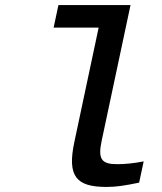

<svg xmlns="http://www.w3.org/2000/svg" viewBox="-20 -730 640 759"><path d="M443 -81C382 -81 366 -100 382 -174L496 -710H211L192 -621H370L274 -169C245 -33 281 9 401 9C439 9 472 4 530 -8L548 -92C507 -84 473 -81 443 -81Z"/></svg>

Font: LT Wave Mono Medium
Style: Italic
Weight: 500
Designer: Daniel Lyons
Version: Version 2.5 (Glyphs App)